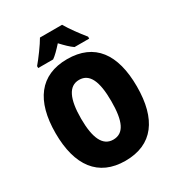

<svg xmlns="http://www.w3.org/2000/svg" viewBox="-216 -1060 1107 1203"><g transform="rotate(-30 337.0 -458.5)"><path d="M418 -927H258C237 -889 183 -816 153 -781V-767H261C284 -783 307 -807 337 -840C367 -808 391 -784 416 -767H522V-781C484 -828 444 -882 418 -927ZM631 -358C631 -593 535 -725 337 -725C141 -725 43 -592 43 -359C43 -124 142 10 337 10C535 10 631 -124 631 -358ZM227 -358C227 -500 262 -575 337 -575C413 -575 446 -502 446 -358C446 -214 414 -143 337 -143C262 -143 227 -217 227 -358Z"/></g></svg>

Font: Noto Sans Sinhala UI Condensed Black
Style: Regular
Weight: 900
Width: 3
Designer: Jelle Bosma - Monotype Design Team
Foundry: Monotype Imaging Inc.
Version: Version 2.006